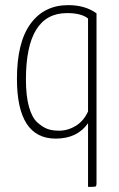

<svg xmlns="http://www.w3.org/2000/svg" viewBox="-20 -530 463 748"><path d="M356 184Q356 194 353 196Q350 198 335 198H323V-50Q281 10 197 10Q46 10 46 -223Q46 -365 99 -437.5Q152 -510 246 -510Q312 -510 356 -478ZM323 -458Q297 -479 241 -479Q81 -479 81 -220Q81 -156 93 -113.5Q105 -71 126 -52.5Q147 -34 165.5 -27.5Q184 -21 208 -21Q242 -20 274 -39Q306 -58 323 -96Z"/></svg>

Font: Yanone Kaffeesatz Thin
Style: Regular
Weight: 250
Designer: Yanone (Cyrillic: Daniel Pouzeot)
Foundry: Yanone
Version: Version 1.003;PS 001.003;hotconv 1.0.88;makeotf.lib2.5.64775